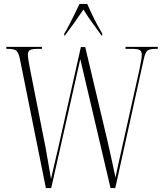

<svg xmlns="http://www.w3.org/2000/svg" viewBox="-20 -951 829 971"><path d="M80 -656Q73 -688 61 -696Q49 -704 18 -704H12V-714H192V-704H174Q139 -704 130 -697Q121 -690 121 -675Q121 -665 124 -645Q127 -625 132 -601L210 -207Q216 -173 220.5 -147.5Q225 -122 229 -98.5Q233 -75 238 -46Q248 -91 256.5 -126.5Q265 -162 274 -201L389 -713H411L525 -232Q537 -178 546 -137.5Q555 -97 564 -53Q571 -88 577 -114.5Q583 -141 589 -168Q595 -195 604 -235L686 -603Q692 -633 694.5 -648.5Q697 -664 697 -674Q697 -690 688 -697Q679 -704 644 -704H615V-714H778V-704H771Q739 -704 727 -696Q715 -688 707 -652L563 0H539L386 -652L239 0H212ZM305 -781Q317 -800 330.5 -826.5Q344 -853 358 -881Q372 -909 382 -931H421Q431 -909 444 -881Q457 -853 471.5 -826.5Q486 -800 497 -781V-771H494Q470 -804 445.5 -837.5Q421 -871 402 -903Q380 -870 357.5 -838.5Q335 -807 308 -771H305Z"/></svg>

Font: Noto Serif Display ExtraCondensed ExtraLight
Style: Regular
Weight: 200
Width: 2
Designer: Monotype Design Team
Foundry: Monotype Imaging Inc.
Version: Version 2.009